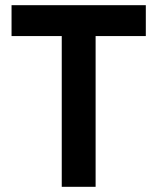

<svg xmlns="http://www.w3.org/2000/svg" viewBox="-20 -720 606 740"><path d="M218 0V-581H24.5V-700H542V-581H348.5V0Z"/></svg>

Font: Geologica EX Med
Style: Regular
Weight: 500
Designer: Sindre Bremnes, Frode Helland
Foundry: Monokrom Skriftforlag AS
Version: Version 1.010;gftools[0.9.28]